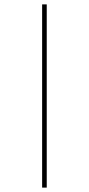

<svg xmlns="http://www.w3.org/2000/svg" viewBox="-20 -735 405 875"><path d="M172 -715V120H193V-715Z"/></svg>

Font: Sprat Extended Light
Style: Regular
Weight: 300
Width: 9
Designer: Ethan Nakache
Foundry: Collletttivo
Version: Version 2.000;Glyphs 3.2 (3217)